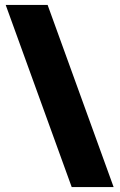

<svg xmlns="http://www.w3.org/2000/svg" viewBox="-20 -744 482 774"><path d="M172 -724H3L269 10H438Z"/></svg>

Font: Noto Sans Lao Looped Black
Style: Regular
Weight: 900
Designer: Mark Frömberg, Ben Mitchell
Foundry: The Fontpad Ltd
Version: Version 1.002